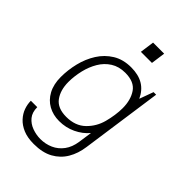

<svg xmlns="http://www.w3.org/2000/svg" viewBox="-260 -813 1102 1102"><g transform="rotate(45 291.5 -262.0)"><path d="M233 186Q182 186 146.5 171Q111 156 88.5 131.5Q66 107 56 78.5Q46 50 46 22H98Q98 64 119 89.5Q140 115 173 127Q206 139 240 139Q281 139 317 123Q353 107 377.5 74Q402 41 409 -8L421 -91Q390 -54 343.5 -32Q297 -10 243 -10Q194 -10 155 -31.5Q116 -53 93.5 -95Q71 -137 71 -196Q71 -253 85 -310.5Q99 -368 129 -415.5Q159 -463 206 -492Q253 -521 318 -521Q377 -521 416.5 -497.5Q456 -474 478 -426L509 -511H530L460 -17Q452 43 425 88.5Q398 134 351 160Q304 186 233 186ZM255 -56Q328 -56 372 -98.5Q416 -141 432 -201Q440 -231 444.5 -262Q449 -293 449 -320Q449 -387 419 -431Q389 -475 316 -475Q265 -475 228 -451.5Q191 -428 168 -389Q145 -350 134 -304Q128 -279 125 -254.5Q122 -230 122 -207Q122 -141 153 -98.5Q184 -56 255 -56ZM294 -623 306 -710H396L384 -623Z"/></g></svg>

Font: Chivo Medium Thin
Style: Italic
Weight: 250
Italic angle: -8.05°
Version: Version 2.002